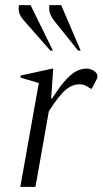

<svg xmlns="http://www.w3.org/2000/svg" viewBox="-20 -727 399 747"><path d="M59 0 131 -404 60 -425V-433L183 -460H187L179 -344H183Q216 -396 240 -420.5Q264 -445 282 -452.5Q300 -460 315 -460Q333 -460 346 -451Q359 -442 359 -430Q359 -424 356 -418L337 -382H333L320 -390Q307 -399 289 -399Q261 -399 235 -377Q209 -355 170 -294L118 0ZM284 -530 191 -646Q177 -665 173.5 -678.5Q170 -692 172 -707H218L294 -530ZM176 -530 74 -646Q58 -664 54.5 -678.5Q51 -693 54 -707H99L186 -530Z"/></svg>

Font: Spectral Light
Style: Italic
Weight: 300
Italic angle: -10°
Designer: Jean-Baptiste Levee
Foundry: Production Type
Version: Version 2.001